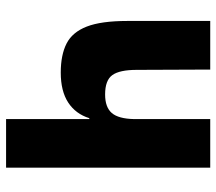

<svg xmlns="http://www.w3.org/2000/svg" viewBox="-60 -661 712 632"><g transform="rotate(-90 296.0 -345.0)"><path d="M220 -9H60V-681H220V-407H223Q237 -452 274.5 -476.5Q312 -501 373 -501Q431 -501 468.5 -482Q506 -463 524.5 -415.5Q543 -368 543 -282V-9H383L382 -251Q382 -307 365 -331Q348 -355 301 -355Q259 -355 240 -333Q221 -311 220 -259Z"/></g></svg>

Font: Bakbak One
Style: Regular
Weight: 400
Designer: Saumya Kishore and Sanchit Sawaria
Foundry: A Good Feeling
Version: Version 1.003; ttfautohint (v1.8.3)